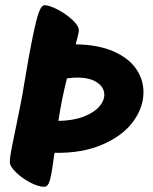

<svg xmlns="http://www.w3.org/2000/svg" viewBox="-20 -720 591 740"><path d="M533 -365Q533 -305 492.5 -250.5Q452 -196 374 -162.5Q296 -129 190 -131Q181 -60 173.5 -30Q166 0 151 0Q128 0 96.5 -16.5Q65 -33 41.5 -56Q18 -79 18 -94Q17 -110 27.5 -161.5Q38 -213 41 -228Q45 -248 56 -301.5Q67 -355 74 -401L82 -448Q101 -560 117.5 -630Q134 -700 151 -700Q170 -700 202.5 -683Q235 -666 259.5 -643Q284 -620 284 -603Q284 -595 272 -549Q357 -548 416 -522.5Q475 -497 504 -455.5Q533 -414 533 -365ZM382 -355Q382 -383 354.5 -402Q327 -421 278 -421Q259 -421 238 -418Q217 -334 205 -254Q262 -255 302 -270.5Q342 -286 362 -308.5Q382 -331 382 -355Z"/></svg>

Font: Mogra
Style: Regular
Weight: 400
Designer: Lipi Raval
Foundry: Lipi Raval
Version: Version 1.002;PS 1.002;hotconv 1.0.88;makeotf.lib2.5.647800;